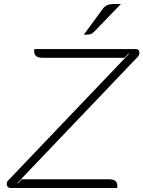

<svg xmlns="http://www.w3.org/2000/svg" viewBox="-20 -947 722 967"><path d="M14 -19Q14 -31 21 -38L629 -675L627 -677L607 -656H194Q152 -656 152 -689Q152 -696 153 -700H663Q682 -700 682 -683Q682 -669 675 -662L67 -25L69 -23L89 -44H530Q571 -44 571 -11Q571 -4 570 0H33Q25 0 19.5 -5.5Q14 -11 14 -19ZM498 -903Q507 -915 520 -921Q533 -927 561 -927H589L454 -787Q445 -778 436.5 -775Q428 -772 402 -772Z"/></svg>

Font: K2D Thin
Style: Italic
Weight: 100
Italic angle: -10°
Designer: Katatrad Aksorn Co.,Ltd.
Foundry: Cadson Demak Co.,Ltd.
Version: Version 1.000; ttfautohint (v1.6)